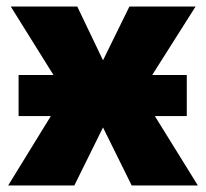

<svg xmlns="http://www.w3.org/2000/svg" viewBox="-20 -569 632 589"><path d="M37 -339H144L13 -549H217L296 -384L377 -549H580L447 -339H553V-213H455L587 0H384L296 -178L208 0H5L136 -213H37Z"/></svg>

Font: Noto Sans Disp ExtBd
Style: Regular
Weight: 800
Designer: Monotype Design Team
Foundry: Monotype Imaging Inc.
Version: Version 2.000;GOOG;noto-source:20170915:90ef993387c0; ttfaut